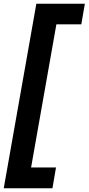

<svg xmlns="http://www.w3.org/2000/svg" viewBox="-25 -831 473 1025"><path d="M-5 174 169 -811H428L409 -701H276L141 63H274L255 174Z"/></svg>

Font: DM Sans 12pt
Style: Bold Italic
Weight: 700
Italic angle: -10°
Version: Version 4.004;gftools[0.9.30]